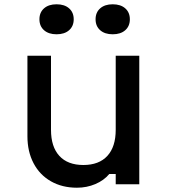

<svg xmlns="http://www.w3.org/2000/svg" viewBox="-20 -860 790 896"><path d="M630 0H520V-48H490Q465 -18 425 -1Q385 16 339 16Q270 16 217.5 -14Q165 -44 136.5 -98.5Q108 -153 108 -224V-600H218V-254Q218 -175 257 -132.5Q296 -90 369 -90Q442 -90 481 -132.5Q520 -175 520 -254V-600H630ZM164 -770Q164 -802 185.5 -821Q207 -840 244 -840Q281 -840 302.5 -821Q324 -802 324 -770Q324 -738 302.5 -719Q281 -700 244 -700Q207 -700 185.5 -719Q164 -738 164 -770ZM426 -770Q426 -802 447.5 -821Q469 -840 506 -840Q543 -840 564.5 -821Q586 -802 586 -770Q586 -738 564.5 -719Q543 -700 506 -700Q469 -700 447.5 -719Q426 -738 426 -770Z"/></svg>

Font: Martian Mono VF sWd Rg
Style: Regular
Weight: 400
Width: 6
Monospace: yes
Designer: Roman Shamin
Foundry: Evil Martians
Version: Version 1.100